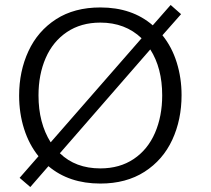

<svg xmlns="http://www.w3.org/2000/svg" viewBox="-20 -723 849 773"><path d="M711 -340Q711 -241 673.5 -160Q636 -79 562 -31.5Q488 16 384 16Q258 16 175 -54L102 30L59 -7L135 -94Q97 -141 77 -204Q57 -267 57 -338Q57 -436 94.5 -517Q132 -598 205.5 -645.5Q279 -693 384 -693Q512 -693 595 -621L667 -703L709 -666L634 -581Q672 -534 691.5 -471.5Q711 -409 711 -340ZM184 -150 550 -569Q484 -632 384 -632Q306 -632 249.5 -594Q193 -556 164 -489.5Q135 -423 135 -339Q135 -228 184 -150ZM633 -339Q633 -449 585 -524L221 -106Q284 -45 384 -45Q462 -45 518.5 -83Q575 -121 604 -188Q633 -255 633 -339Z"/></svg>

Font: Martel Sans Light
Style: Regular
Weight: 300
Designer: Dan Reynolds and Mathieu Réguer
Foundry: Dan Reynolds and Mathieu Réguer
Version: Version 1.002; ttfautohint (v1.1) -l 5 -r 5 -G 72 -x 0 -D la